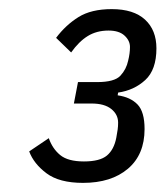

<svg xmlns="http://www.w3.org/2000/svg" viewBox="-20 -724 363 421"><path d="M193 -544Q231 -544 244 -558Q257 -572 261 -591Q263 -599 264 -606.5Q265 -614 265 -621Q265 -635 253 -646Q241 -657 218 -657Q192 -657 172.5 -645Q153 -633 136 -609L103 -641Q124 -669 152 -686.5Q180 -704 225 -704Q273 -704 298 -681Q323 -658 323 -618Q323 -571 298.5 -548.5Q274 -526 239 -521L238 -515Q266 -511 281.5 -495Q297 -479 297 -441Q297 -385 260.5 -354Q224 -323 162 -323Q110 -323 82 -344Q54 -365 44 -392L87 -421Q95 -398 112 -384Q129 -370 164 -370Q199 -370 214.5 -383Q230 -396 235 -422Q237 -433 238 -440Q239 -447 239 -455Q239 -473 224 -485Q209 -497 181 -497H142L151 -544Z"/></svg>

Font: IBM Plex Sans Condensed
Style: Italic
Weight: 400
Width: 3
Italic angle: -11°
Designer: Mike Abbink, Paul van der Laan, Pieter van Rosmalen
Foundry: Bold Monday
Version: Version 1.3